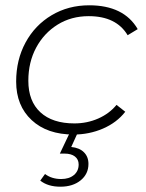

<svg xmlns="http://www.w3.org/2000/svg" viewBox="-20 -504 550 725"><path d="M41 -196Q41 -278 76.5 -343.5Q112 -409 175 -446.5Q238 -484 317 -484Q382 -484 428 -461.5Q474 -439 500 -394L462 -371Q419 -443 315 -443Q249 -443 197.5 -411Q146 -379 116.5 -324Q87 -269 87 -199Q87 -122 132.5 -80Q178 -38 261 -38Q309 -38 351 -56.5Q393 -75 420 -108L453 -82Q421 -41 369 -18.5Q317 4 258 4Q158 4 99.5 -50.5Q41 -105 41 -196ZM132 178 150 153Q175 172 211 172Q241 172 259 157Q277 142 277 117Q277 98 263 87Q249 76 224 76H206L244 -4H274L249 51Q280 54 297 71Q314 88 314 115Q314 153 284.5 177Q255 201 208 201Q161 201 132 178Z"/></svg>

Font: Montserrat Ace
Style: Light Italic
Weight: 300
Italic angle: -11.3°
Designer: Julieta Ulanovsky
Foundry: Julieta Ulanovsky
Version: Version 1